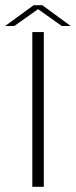

<svg xmlns="http://www.w3.org/2000/svg" viewBox="-56 -714 291 734"><path d="M67.5 0H111.5V-591.5H67.5ZM-36.5 -614.5H-1.5L89.5 -679L180.5 -614.5H214.5L106 -694H72.5Z"/></svg>

Font: Anybody SemiExpanded ExtraLight
Style: Regular
Weight: 250
Width: 6
Version: Version 1.113;gftools[0.9.25]